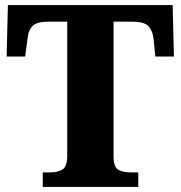

<svg xmlns="http://www.w3.org/2000/svg" viewBox="-20 -734 709 754"><path d="M148 0V-57H178Q207 -57 225.5 -68.5Q244 -80 244 -122V-649H170Q125 -649 108 -632Q91 -615 88 -582L79 -512H6L11 -714H658L663 -512H590L583 -582Q579 -615 562 -632Q545 -649 500 -649H426V-120Q426 -78 444.5 -67.5Q463 -57 492 -57H523V0Z"/></svg>

Font: Noto Serif Sinhala ExtraBold
Style: Regular
Weight: 800
Designer: Jelle Bosma - Monotype Design Team
Foundry: Monotype Imaging Inc.
Version: Version 2.007; ttfautohint (v1.8.4.7-5d5b)